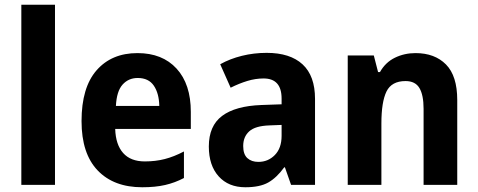

<svg xmlns="http://www.w3.org/2000/svg" viewBox="-20 -780 2017 810"><path d="M212 0H70V-760H212Z M560 -556Q665 -556 725 -490.5Q785 -425 785 -308V-236H466Q468 -170 499.5 -134.5Q531 -99 591 -99Q636 -99 675 -109Q714 -119 756 -141V-29Q718 -9 676.5 0.5Q635 10 580 10Q460 10 392 -61Q324 -132 324 -269Q324 -411 387.5 -483.5Q451 -556 560 -556ZM561 -451Q522 -451 497 -423Q472 -395 469 -333H652Q651 -386 629 -418.5Q607 -451 561 -451Z M1105 -557Q1204 -557 1256.5 -508.5Q1309 -460 1309 -363V0H1208L1182 -74H1179Q1147 -30 1111.5 -10Q1076 10 1015 10Q944 10 902.5 -36Q861 -82 861 -162Q861 -249 917 -291Q973 -333 1083 -337L1168 -340V-364Q1168 -449 1092 -449Q1058 -449 1023.5 -438.5Q989 -428 953 -410L909 -509Q950 -532 1000.5 -544.5Q1051 -557 1105 -557ZM1117 -251Q1057 -249 1031.5 -226Q1006 -203 1006 -164Q1006 -129 1023.5 -113Q1041 -97 1070 -97Q1111 -97 1139.5 -126Q1168 -155 1168 -207V-253Z M1733 -556Q1814 -556 1861.5 -508Q1909 -460 1909 -358V0H1767V-321Q1767 -379 1749.5 -408.5Q1732 -438 1691 -438Q1632 -438 1610.5 -394Q1589 -350 1589 -259V0H1447V-546H1557L1575 -476H1583Q1606 -517 1646 -536.5Q1686 -556 1733 -556Z"/></svg>

Font: Noto Sans Devanagari UI SemiCondensed
Style: Bold
Weight: 700
Width: 4
Designer: Jelle Bosma - Monotype Design Team
Foundry: Monotype Imaging Inc.
Version: Version 2.004; ttfautohint (v1.8.4.7-5d5b)